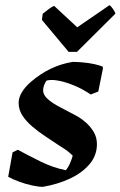

<svg xmlns="http://www.w3.org/2000/svg" viewBox="-20 -711 466 743"><path d="M145.6 12Q128.7 12 103.5 6.5Q78.4 1 54 -8Q29.6 -17 11.7 -27L28.7 -121.4L49 -131.4Q90.2 -108.9 138.2 -85.4Q186.1 -61.8 234.7 -52.3Q244.3 -63.6 251.1 -79.6Q257.9 -95.5 261.4 -108.3Q254.8 -115.5 246.3 -122.4Q237.9 -129.3 228.2 -135.6Q218.5 -142 208.7 -148.1Q184 -164.8 156.9 -182.5Q129.7 -200.2 105.9 -220.5Q82 -240.7 67 -263.4Q52.1 -286.2 52.1 -313Q52.1 -333.4 64.8 -354.3Q77.5 -375.3 100.6 -395.1Q137.3 -426.6 177.4 -445.5Q217.4 -464.5 261.5 -471.5Q278.4 -471.5 300.7 -469.5Q323 -467.5 344.4 -463Q365.7 -458.5 378.1 -452.5V-445L360.4 -356.8L331.1 -345.3Q300.1 -366.5 266.3 -380.4Q232.5 -394.3 204.6 -399.1Q191.6 -401.5 180.6 -401.6Q169.6 -401.7 159.9 -399.1Q153.9 -390.9 150.4 -380.6Q146.9 -370.4 146.9 -362.2Q146.9 -343 165.5 -327Q184 -310.9 211.7 -296.6Q239.4 -282.2 266 -268Q289.4 -256.5 309.5 -239.4Q329.5 -222.4 342.3 -201Q355.1 -179.7 355.1 -153.3Q355.1 -109.4 326.5 -75.7Q297.9 -42 250.3 -19.7Q202.6 2.5 145.6 12ZM245.6 -510.3 142.2 -633.9 145.2 -657.6Q157.3 -667.6 169 -676.2Q180.6 -684.8 189.5 -688.3L278.9 -605.3L403.4 -690.9Q408.8 -688.5 417.2 -676.5Q425.5 -664.4 426.4 -658L277.9 -510.3Z"/></svg>

Font: Labrada
Style: Italic
Weight: 400
Italic angle: -7°
Designer: Mercedes Jáuregui
Foundry: Omnibus-Type Team
Version: Version 1.000